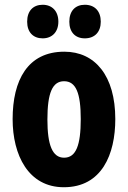

<svg xmlns="http://www.w3.org/2000/svg" viewBox="-20 -776 538 806"><path d="M94 -685C94 -640 120 -615 159 -615C199 -615 225 -642 225 -685C225 -729 199 -756 159 -756C120 -756 94 -731 94 -685ZM271 -685C271 -641 296 -615 336 -615C378 -615 403 -642 403 -685C403 -729 378 -756 336 -756C297 -756 271 -731 271 -685ZM464 -276C464 -458 379 -559 250 -559C96 -559 33 -439 33 -276C33 -125 99 10 248 10C408 10 464 -129 464 -276ZM179 -274C179 -386 200 -435 249 -435C299 -435 319 -385 319 -276C319 -166 299 -114 249 -114C200 -114 179 -167 179 -274Z"/></svg>

Font: Noto Sans Gujarati UI ExtraCondensed ExtraBold
Style: Regular
Weight: 800
Width: 2
Designer: Jelle Bosma - Monotype Design Team, Universal Thirst
Foundry: Monotype Imaging Inc.
Version: Version 2.106